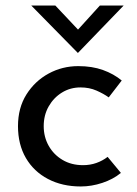

<svg xmlns="http://www.w3.org/2000/svg" viewBox="-20 -664 496 694"><path d="M417 -39Q389 -16 350 -3Q311 10 272 10Q205 10 153.5 -17Q102 -44 73.5 -93Q45 -142 45 -208Q45 -274 75.5 -322.5Q106 -371 155.5 -398Q205 -425 263 -425Q313 -425 352 -411Q391 -397 420 -373L373 -312Q355 -325 329 -336.5Q303 -348 271 -348Q234 -348 204 -329.5Q174 -311 156 -279.5Q138 -248 138 -208Q138 -169 156 -137Q174 -105 206 -86Q238 -67 280 -67Q306 -67 328.5 -75Q351 -83 369 -97ZM180 -644 262 -557 341 -644H427L262 -473H261L93 -644Z"/></svg>

Font: Synthetic
Style: Regular
Weight: 400
Designer: Santiago Orozco
Foundry: Typemade
Version: Version 2.000; ttfautohint (v1.8.4.7-5d5b)